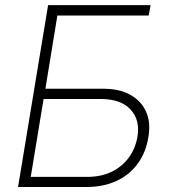

<svg xmlns="http://www.w3.org/2000/svg" viewBox="-20 -748 688 768"><path d="M52.2 0 172.4 -727.5H582.5L574.7 -686H209.5L161.6 -393.1H390.1Q455.6 -393.6 500 -369.4Q544.4 -345.2 564 -302Q583.5 -258.8 573.7 -200.7Q564 -138.7 531.2 -93.8Q498.5 -48.8 446.3 -24.4Q394 0 324.7 0ZM103 -40.5H331.5Q386.2 -41 427.7 -61.5Q469.2 -82 495.6 -118.2Q522 -154.3 529.8 -201.7Q541 -268.6 502 -310.3Q462.9 -352.1 382.3 -352.1H154.3Z"/></svg>

Font: Inter Tight ExtraLight
Style: Italic
Weight: 250
Italic angle: -9.39999°
Designer: Rasmus Andersson
Foundry: rsms
Version: Version 3.004